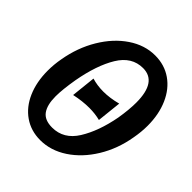

<svg xmlns="http://www.w3.org/2000/svg" viewBox="-201 -862 1003 1003"><g transform="rotate(45 300.5 -360.0)"><path d="M310.5 -403.5Q359 -403.5 414 -418L399.5 -282.5Q362 -292 319.5 -292Q269 -292 212 -279.5L226.5 -415.5Q265.5 -403.5 310.5 -403.5ZM28 -275.5Q28 -322 36.5 -367.5Q54 -469.5 103.5 -552.2Q153 -635 222.8 -682Q292.5 -729 369 -729Q438.5 -729 491 -692.5Q543.5 -656 572.2 -590.5Q601 -525 601 -441Q601 -396 592 -347Q575 -246.5 525.2 -165.2Q475.5 -84 405 -37.5Q334.5 9 257 9Q188.5 9 136.5 -27Q84.5 -63 56.2 -127.8Q28 -192.5 28 -275.5ZM462 -363Q473.5 -433 473.5 -484.5Q473.5 -637.5 371 -637.5Q288.5 -637.5 239.2 -556.5Q190 -475.5 166 -342.5Q152 -260 152 -210Q152 -147 175.5 -114.2Q199 -81.5 254.5 -81.5Q339.5 -81.5 389.2 -161.2Q439 -241 462 -363Z"/></g></svg>

Font: JuliaMono ExtraBold
Style: Italic
Weight: 800
Italic angle: -9°
Monospace: yes
Designer: cormullion
Foundry: corm
Version: Version 0.057; ttfautohint (v1.8.4)